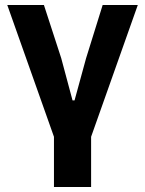

<svg xmlns="http://www.w3.org/2000/svg" viewBox="-20 -545 578 765"><path d="M195 200V0L9 -525H155L224 -313L269 -145H277L323 -313L389 -525H529L343 0V200Z"/></svg>

Font: IBM Plex Sans
Style: Bold
Weight: 700
Designer: Mike Abbink, Paul van der Laan, Pieter van Rosmalen
Foundry: Bold Monday
Version: Version 3.201